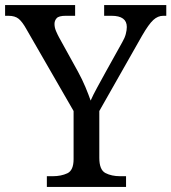

<svg xmlns="http://www.w3.org/2000/svg" viewBox="-25 -734 673 754"><path d="M159 0V-42H182Q215 -42 239.5 -53.5Q264 -65 264 -109V-298L79 -619Q63 -648 48.5 -660Q34 -672 8 -672H-5V-714H270V-672H233Q206 -672 197.5 -662.5Q189 -653 189 -640Q189 -626 195 -612Q201 -598 207 -587L281 -453Q298 -422 310.5 -392Q323 -362 331 -339Q340 -360 357 -391Q374 -422 391 -453L455 -568Q465 -585 469 -600.5Q473 -616 473 -628Q473 -672 413 -672H384V-714H628V-672H616Q595 -672 577 -655.5Q559 -639 533 -594L365 -298V-114Q365 -67 389 -54.5Q413 -42 447 -42H470V0Z"/></svg>

Font: Noto Serif Vithkuqi
Style: Regular
Weight: 400
Version: Version 1.005